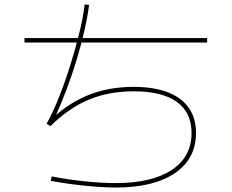

<svg xmlns="http://www.w3.org/2000/svg" viewBox="-20 -816 1040 862"><path d="M499 26Q458 26 408 22Q358 18 306.5 11.5Q255 5 208 -4L212 -24Q283 -10 360.5 -2Q438 6 499 6Q662 6 751 -53Q840 -112 840 -219Q840 -311 774 -358.5Q708 -406 580 -406Q468 -406 377.5 -368Q287 -330 207 -250L189 -260Q216 -308 243.5 -376.5Q271 -445 295 -521.5Q319 -598 336.5 -670Q354 -742 360 -796L380 -794Q374 -745 359.5 -681Q345 -617 324.5 -549Q304 -481 279.5 -416Q255 -351 231 -298L225 -294Q302 -362 389 -394Q476 -426 580 -426Q670 -426 732.5 -402Q795 -378 827.5 -332Q860 -286 860 -219Q860 -103 765 -38.5Q670 26 499 26ZM90 -625V-645H910V-625Z"/></svg>

Font: M PLUS 1 Thin
Style: Regular
Weight: 100
Designer: Coji Morishita
Foundry: UNDERFOREST DESIGN
Version: Version 1.001